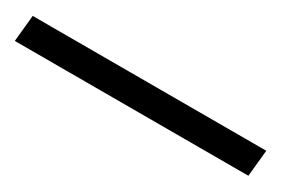

<svg xmlns="http://www.w3.org/2000/svg" viewBox="-6 -107 548 374"><g transform="rotate(30 267.5 80.0)"><path d="M7.8 49.8H533.2L527.3 109.4H2Z"/></g></svg>

Font: Puritan
Style: BoldItalic
Weight: 700
Version: 2.1